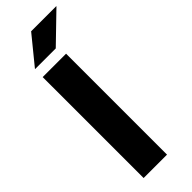

<svg xmlns="http://www.w3.org/2000/svg" viewBox="-280 -868 888 888"><g transform="rotate(-45 164.0 -424.0)"><path d="M51.5 0V-660.3H204.5V0ZM163.5 -847.8H327.6V-846.3L188 -711.2H53.2V-712.6Z"/></g></svg>

Font: Anek Latin Medium
Style: Regular
Weight: 500
Designer: Yesha Goshar
Foundry: Ek Type
Version: Version 1.003